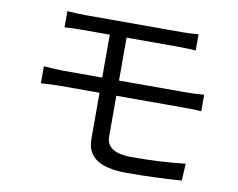

<svg xmlns="http://www.w3.org/2000/svg" viewBox="-79 -814 1157 934"><g transform="rotate(10 500.0 -347.5)"><path d="M181 -710V-630C208 -632 237 -633 271 -633H404V-421H209C183 -421 142 -424 115 -426V-342C143 -344 184 -346 209 -346H404V-120C404 -38 452 15 603 15C698 15 794 11 872 5L877 -79C791 -69 709 -65 614 -65C522 -65 487 -95 487 -145V-346H826C848 -346 884 -346 907 -343V-425C885 -423 845 -421 824 -421H487V-633H747C782 -633 805 -631 829 -630V-710C807 -708 779 -706 747 -706H271C237 -706 208 -708 181 -710Z"/></g></svg>

Font: DAIFUKU Sans JP
Style: Regular
Weight: 400
Designer: Original font ‘Source Han Sans JP’ : Ryoko NISHIZUKA  (kana, bopomofo & ideographs); Paul D. Hunt (Latin, Greek & Cyrill
Foundry: Daifuku
Version: Version 1.001